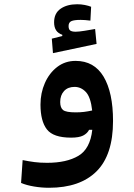

<svg xmlns="http://www.w3.org/2000/svg" viewBox="-20 -637 626 894"><path d="M208 237.3Q173.3 237.3 138.4 231.4Q103.5 225.6 78.1 214.8L85.4 108.4Q114.3 114.3 140.4 117.7Q166.5 121.1 199.2 121.1Q290 121.1 345 88.6Q399.9 56.2 409.7 -32.7H395Q385.7 -15.1 366.7 -5.6Q347.7 3.9 311 3.9Q228 3.9 198.2 -34.7Q168.5 -73.2 168.5 -149.9Q168.5 -204.1 189 -250.5Q209.5 -296.9 246.3 -325.2Q283.2 -353.5 332 -353.5Q418.5 -353.5 462.4 -280Q506.3 -206.5 506.3 -73.7Q506.3 84.5 429.4 160.9Q352.5 237.3 208 237.3ZM409.2 -122.6Q402.3 -184.6 379.9 -208.5Q357.4 -232.4 327.1 -232.4Q295.9 -232.4 278.1 -212.9Q260.3 -193.4 260.3 -162.1Q260.3 -135.3 273.9 -124.5Q287.6 -113.8 332.5 -113.8Q353.5 -113.8 371.3 -116Q389.2 -118.2 409.2 -122.6ZM226.6 -389.6 221.2 -457 270 -469.2V-475.1Q231.9 -487.3 231.9 -533.2Q231.9 -575.2 262 -596.2Q292 -617.2 339.4 -617.2Q357.9 -617.2 375 -613.8Q392.1 -610.4 404.3 -605.5L400.9 -541Q374.5 -544.4 355 -544.4Q325.2 -544.4 312.3 -538.6Q299.3 -532.7 299.3 -515.6Q299.3 -500 307.4 -494.6Q315.4 -489.3 332 -489.3Q347.2 -489.3 374 -493.7Q400.9 -498 422.9 -502L429.7 -432.6Z"/></svg>

Font: CaskaydiaCove NF SemiBold
Style: Regular
Weight: 600
Designer: Aaron Bell
Foundry: Saja Typeworks
Version: Version 2111.001; VTT 6.35;Nerd Fonts 3.2.1